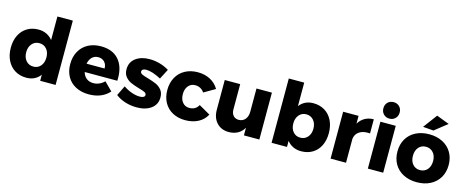

<svg xmlns="http://www.w3.org/2000/svg" viewBox="-41 -1461 5182 2140"><g transform="rotate(15 2550.0 -391.0)"><path d="M614 -742V0H436V-70Q408 -32 367.5 -12.5Q327 7 276 7Q201 7 144 -28Q87 -63 55.5 -126.5Q24 -190 24 -273Q24 -355 55 -417Q86 -479 142 -513Q198 -547 272 -547Q324 -547 365.5 -527Q407 -507 436 -470V-742ZM436 -268Q436 -329 404 -366Q372 -403 320 -403Q268 -403 235.5 -365.5Q203 -328 203 -268Q203 -208 235.5 -170.5Q268 -133 320 -133Q372 -133 404 -170.5Q436 -208 436 -268Z M1267 -255Q1267 -234 1266 -223H890Q903 -177 935 -152.5Q967 -128 1013 -128Q1048 -128 1080.5 -142Q1113 -156 1140 -183L1233 -90Q1191 -43 1131.5 -18.5Q1072 6 997 6Q910 6 845 -28Q780 -62 745.5 -124Q711 -186 711 -268Q711 -351 746 -414.5Q781 -478 845 -512.5Q909 -547 993 -547Q1125 -547 1196 -469Q1267 -391 1267 -255ZM1094 -318Q1094 -365 1066.5 -393.5Q1039 -422 994 -422Q952 -422 923.5 -394Q895 -366 886 -318Z M1547 -425Q1524 -425 1510 -416.5Q1496 -408 1496 -391Q1496 -373 1518 -362Q1540 -351 1588 -338Q1646 -321 1684.5 -304.5Q1723 -288 1751 -254.5Q1779 -221 1779 -167Q1779 -85 1715.5 -38.5Q1652 8 1550 8Q1481 8 1418 -11.5Q1355 -31 1306 -69L1362 -184Q1408 -152 1458.5 -134.5Q1509 -117 1554 -117Q1580 -117 1595.5 -125.5Q1611 -134 1611 -150Q1611 -170 1588.5 -181Q1566 -192 1518 -205Q1461 -222 1424 -238.5Q1387 -255 1359.5 -288Q1332 -321 1332 -374Q1332 -456 1394 -502.5Q1456 -549 1554 -549Q1613 -549 1670.5 -533Q1728 -517 1779 -486L1719 -370Q1614 -425 1547 -425Z M2118 -400Q2070 -400 2040 -363.5Q2010 -327 2010 -269Q2010 -210 2040 -174Q2070 -138 2118 -138Q2192 -138 2224 -199L2355 -124Q2323 -62 2259 -28Q2195 6 2109 6Q2026 6 1963 -28Q1900 -62 1865.5 -124Q1831 -186 1831 -268Q1831 -351 1866 -414.5Q1901 -478 1964.5 -512.5Q2028 -547 2111 -547Q2192 -547 2255 -513.5Q2318 -480 2353 -419L2224 -344Q2186 -400 2118 -400Z M2965 -541V0H2787V-88Q2732 6 2614 8Q2526 8 2473.5 -48.5Q2421 -105 2421 -199V-541H2599V-250Q2599 -204 2622.5 -178Q2646 -152 2686 -152Q2733 -153 2760 -186.5Q2787 -220 2787 -274V-541Z M3695 -268Q3695 -186 3664.5 -124Q3634 -62 3577.5 -28Q3521 6 3447 6Q3396 6 3354.5 -13.5Q3313 -33 3284 -70V0H3106V-742H3284V-471Q3343 -547 3443 -547Q3518 -547 3575 -512.5Q3632 -478 3663.5 -414.5Q3695 -351 3695 -268ZM3516 -272Q3516 -332 3483.5 -369.5Q3451 -407 3399 -407Q3348 -407 3316 -369.5Q3284 -332 3284 -272Q3284 -212 3316 -175Q3348 -138 3399 -138Q3451 -138 3483.5 -175Q3516 -212 3516 -272Z M4139 -548V-385Q4130 -386 4112 -386Q4049 -386 4010 -356.5Q3971 -327 3965 -276V0H3787V-541H3965V-451Q3993 -498 4037.5 -523Q4082 -548 4139 -548Z M4217 -541H4394V0H4217ZM4398 -695Q4398 -654 4371.5 -627Q4345 -600 4304 -600Q4263 -600 4236.5 -627Q4210 -654 4210 -695Q4210 -737 4236.5 -763.5Q4263 -790 4304 -790Q4345 -790 4371.5 -763.5Q4398 -737 4398 -695Z M5077 -271Q5077 -188 5040 -125.5Q5003 -63 4936 -28.5Q4869 6 4781 6Q4693 6 4626 -28.5Q4559 -63 4522.5 -125.5Q4486 -188 4486 -271Q4486 -353 4522.5 -415.5Q4559 -478 4626 -512.5Q4693 -547 4781 -547Q4869 -547 4936 -512.5Q5003 -478 5040 -415.5Q5077 -353 5077 -271ZM4665 -269Q4665 -208 4697 -171Q4729 -134 4781 -134Q4834 -134 4866 -171Q4898 -208 4898 -269Q4898 -329 4865.5 -366Q4833 -403 4781 -403Q4729 -403 4697 -366Q4665 -329 4665 -269ZM4811 -770 4958 -714 4813 -599 4691 -609Z"/></g></svg>

Font: Montserrat V1
Style: Bold
Weight: 700
Designer: Julieta Ulanovsky
Foundry: Julieta Ulanovsky
Version: Version 6.001